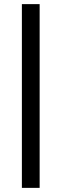

<svg xmlns="http://www.w3.org/2000/svg" viewBox="-20 -830 302 930"><path d="M86 -810H172V80H86Z"/></svg>

Font: Murecho Medium
Style: Regular
Weight: 500
Designer: Neil Summerour
Foundry: Positype
Version: Version 1.010; ttfautohint (v1.8.3)